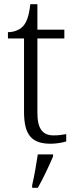

<svg xmlns="http://www.w3.org/2000/svg" viewBox="-20 -678 362 919"><path d="M223 10C248 10 278 5 297 -1V-36C276 -32 259 -30 236 -30C185 -30 159 -61 159 -137V-494H288V-536H159V-658H125C119 -601 107 -570 89 -551C71 -533 44 -524 18 -524V-494H95V-143C95 -30 133 10 223 10ZM134 208V221H161C185 180 216 113 234 71V61H161C154 107 145 161 134 208Z"/></svg>

Font: Noto Serif Telugu Light
Style: Regular
Weight: 300
Designer: Jelle Bosma - Monotype Design Team
Foundry: Monotype Imaging Inc.
Version: Version 2.005